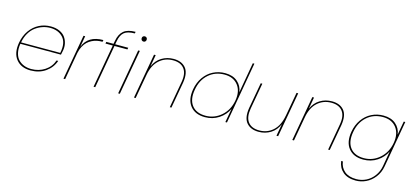

<svg xmlns="http://www.w3.org/2000/svg" viewBox="-75 -1350 4807 2224"><g transform="rotate(15 2328.5 -238.0)"><path d="M366.2 -528.8Q318.8 -528.8 273.9 -513.4Q229 -498 189.5 -468.5Q149.9 -439 121.3 -389.9Q92.8 -340.8 82 -278.8H551.8Q565.4 -343.8 556.6 -391.1Q547.9 -438.5 519 -469Q490.2 -499.5 451.4 -514.2Q412.6 -528.8 366.2 -528.8ZM553.2 -183.1Q523.9 -97.7 448.7 -45.4Q373.5 6.8 271 6.8Q156.2 6.8 96.9 -67.6Q37.6 -142.1 60.1 -270Q75.2 -355 120.1 -418.5Q165 -481.9 229.5 -514.4Q293.9 -546.9 369.1 -546.9Q428.7 -546.9 473.6 -526.6Q518.6 -506.3 542.5 -472.9Q566.4 -439.5 575.2 -398.9Q584 -358.4 576.2 -314.9Q568.4 -274.9 564.9 -261.2H78.1Q67.9 -198.7 79.6 -149.7Q91.3 -100.6 119.9 -71Q148.4 -41.5 187.7 -26.4Q227.1 -11.2 273.9 -11.2Q364.7 -11.2 435.5 -57.4Q506.3 -103.5 533.2 -183.1Z M685.1 0H665L760.7 -540H780.8L757.8 -408.2Q814 -551.8 996.1 -551.8L991.7 -529.8H982.9Q952.6 -529.8 924.1 -523.9Q895.5 -518.1 866.2 -503.4Q836.9 -488.8 813.2 -466.6Q789.6 -444.3 770.8 -408.9Q752 -373.5 743.2 -329.1Z M1025.9 0 1117.7 -519H1029.8L1033.7 -540H1120.6L1127.9 -578.1Q1142.6 -660.2 1189.9 -700.2Q1237.3 -740.2 1332 -740.2L1327.6 -720.2Q1240.7 -720.2 1200.9 -686.8Q1161.1 -653.3 1147.9 -578.1L1140.6 -540H1296.9L1293 -519H1137.7L1045.9 0Z M1320.8 0 1416.5 -540H1436.5L1340.8 0ZM1448.7 -654.8Q1436 -654.8 1427.2 -663.6Q1418.5 -672.4 1418.5 -687Q1418.5 -701.2 1427.2 -709.5Q1436 -717.8 1448.7 -717.8Q1461.9 -717.8 1470.7 -709.7Q1479.5 -701.7 1479.5 -687Q1479.5 -672.4 1470.7 -663.6Q1461.9 -654.8 1448.7 -654.8Z M1940.4 0 1996.6 -316.9Q2015.6 -422.4 1972.4 -478.3Q1929.2 -534.2 1837.4 -534.2Q1741.2 -534.2 1672.4 -472.2Q1603.5 -410.2 1582.5 -290L1530.8 0H1510.7L1606.4 -540H1626.5L1601.6 -398.9Q1634.3 -474.1 1698 -512.9Q1761.7 -551.8 1840.8 -551.8Q1886.2 -551.8 1921.9 -538.3Q1957.5 -524.9 1983.2 -496.1Q2008.8 -467.3 2017.1 -422.4Q2025.4 -377.4 2015.6 -314.9L1959.5 0Z M2147.5 -270Q2162.1 -354.5 2206.8 -417.7Q2251.5 -481 2316.9 -513.9Q2382.3 -546.9 2459.5 -546.9Q2552.2 -546.9 2607.9 -498.8Q2663.6 -450.7 2673.3 -375L2737.3 -740.2H2756.3L2625.5 0H2606.4L2636.2 -166Q2601.1 -89.8 2527.8 -41.5Q2454.6 6.8 2361.3 6.8Q2243.7 6.8 2184.6 -67.9Q2125.5 -142.6 2147.5 -270ZM2456.5 -528.8Q2344.7 -528.8 2266.4 -459.5Q2188 -390.1 2167.5 -270Q2146.5 -149.4 2199.7 -80.3Q2252.9 -11.2 2364.3 -11.2Q2471.2 -11.2 2552.5 -82.8Q2633.8 -154.3 2654.3 -270Q2674.8 -385.7 2619.1 -457.3Q2563.5 -528.8 2456.5 -528.8Z M3335.4 -540 3239.3 0H3219.2L3245.1 -146Q3213.4 -69.3 3149.4 -29.8Q3085.4 9.8 3006.3 9.8Q2960.9 9.8 2925 -3.7Q2889.2 -17.1 2863.3 -45.9Q2837.4 -74.7 2828.9 -119.6Q2820.3 -164.6 2830.1 -227.1L2886.2 -540H2905.3L2849.1 -225.1Q2831.1 -119.6 2874.3 -63.7Q2917.5 -7.8 3009.3 -7.8Q3106 -7.8 3174.6 -70.3Q3243.2 -132.8 3264.2 -254.9V-252.9L3315.4 -540Z M3838.9 0 3895 -316.9Q3914.1 -422.4 3870.8 -478.3Q3827.6 -534.2 3735.8 -534.2Q3639.6 -534.2 3570.8 -472.2Q3502 -410.2 3481 -290L3429.2 0H3409.2L3504.9 -540H3524.9L3500 -398.9Q3532.7 -474.1 3596.4 -512.9Q3660.2 -551.8 3739.3 -551.8Q3784.7 -551.8 3820.3 -538.3Q3856 -524.9 3881.6 -496.1Q3907.2 -467.3 3915.5 -422.4Q3923.8 -377.4 3914.1 -314.9L3857.9 0Z M4045.9 -270Q4060.5 -354.5 4105.2 -417.7Q4149.9 -481 4215.3 -513.9Q4280.8 -546.9 4357.9 -546.9Q4450.7 -546.9 4506.3 -499Q4562 -451.2 4571.8 -377L4601.1 -540H4619.6L4521 20Q4507.8 95.2 4463.6 151.9Q4419.4 208.5 4360.8 236.3Q4302.2 264.2 4238.8 264.2Q4141.6 264.2 4085.4 216.6Q4029.3 168.9 4019 87.9H4039.1Q4048.8 160.6 4100.1 203.4Q4151.4 246.1 4241.7 246.1Q4303.2 246.1 4357.9 219Q4412.6 191.9 4451.2 139.9Q4489.7 87.9 4502 20L4533.7 -164.1Q4499 -89.4 4426 -41.3Q4353 6.8 4259.8 6.8Q4142.1 6.8 4083 -67.9Q4023.9 -142.6 4045.9 -270ZM4355 -528.8Q4243.2 -528.8 4164.8 -459.5Q4086.4 -390.1 4065.9 -270Q4044.9 -149.4 4098.1 -80.3Q4151.4 -11.2 4262.7 -11.2Q4369.6 -11.2 4450.9 -82.8Q4532.2 -154.3 4552.7 -270Q4573.2 -385.7 4517.6 -457.3Q4461.9 -528.8 4355 -528.8Z"/></g></svg>

Font: SVN-Poppins Thin
Style: Italic
Weight: 100
Italic angle: -10°
Designer: Ninad Kale (Devanagari), Jonny Pinhorn (Latin)
Foundry: Indian Type Foundry
Version: Version 3.002 2017